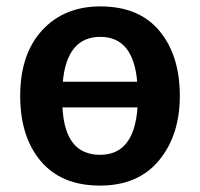

<svg xmlns="http://www.w3.org/2000/svg" viewBox="-20 -564 624 599"><path d="M292 15Q172 15 107.5 -61Q43 -137 43 -265Q43 -395 111.5 -469.5Q180 -544 293 -544Q414 -544 477.5 -467.5Q541 -391 541 -265Q541 -142 476 -63.5Q411 15 292 15ZM408 -309Q396 -449 293 -449Q189 -449 176 -309ZM292 -81Q399 -81 409 -229H175Q182 -81 292 -81Z"/></svg>

Font: Trujillo Medium
Style: Regular
Weight: 500
Designer: Fira Sans original fonts by bBox Type GmbH, Carrois Corporate GbR, & Edenspiekermann AG / Changes by Cristiano Sobral
Foundry: Fira Sans original fonts by bBox Type GmbH, Carrois Corporate GbR, & Edenspiekermann AG / Changes by Cristiano Sobral
Version: Version 4.301;October 17, 2021;FontCreator 14.0.0.2814 64-bi